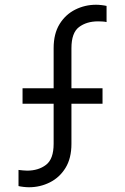

<svg xmlns="http://www.w3.org/2000/svg" viewBox="-20 -777 527 809"><path d="M102 12Q149 12 190 -8.5Q231 -29 256 -69.5Q281 -110 281 -171V-340H412V-405H281V-574Q281 -639 313 -663Q345 -687 393 -687Q398 -687 410 -686.5Q422 -686 429 -684V-752Q421 -754 408 -755.5Q395 -757 385 -757Q338 -757 297 -736.5Q256 -716 231 -675.5Q206 -635 206 -574V-405H75V-340H206V-171Q206 -107 174 -82.5Q142 -58 94 -58Q89 -58 77 -59Q65 -60 58 -61V7Q66 9 79 10.5Q92 12 102 12Z"/></svg>

Font: Plus Jakarta Sans
Style: Regular
Weight: 400
Designer: Gumpita Rahayu
Foundry: Tokotype
Version: Version 2.004; ttfautohint (v1.8.3)